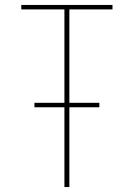

<svg xmlns="http://www.w3.org/2000/svg" viewBox="-20 -755 540 775"><path d="M240 0V-322H119V-340H240V-717H66V-735H434V-717H260V-340H381V-322H260V0Z"/></svg>

Font: Iosevka Curly Thin
Style: Regular
Weight: 100
Monospace: yes
Designer: Belleve Invis
Foundry: Belleve Invis
Version: Version 22.1.2; ttfautohint (v1.8.4)